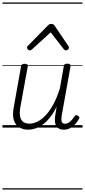

<svg xmlns="http://www.w3.org/2000/svg" viewBox="-20 -1030 686 1550"><path d="M208 17Q166 17 135 -2Q104 -21 91.5 -61Q79 -101 91 -164L150 -495Q153 -506 159 -510.5Q165 -515 179 -515Q194 -515 200.5 -509.5Q207 -504 204 -493L144 -164Q137 -121 142 -91.5Q147 -62 166 -47Q185 -32 219 -32Q249 -32 282 -48Q315 -64 347.5 -98Q380 -132 410 -186.5Q440 -241 464 -319L495 -496Q497 -507 503 -511.5Q509 -516 523 -516Q538 -516 544.5 -511Q551 -506 549 -494L479 -101Q475 -78 475.5 -62.5Q476 -47 483.5 -39Q491 -31 504 -31Q519 -31 532.5 -39Q546 -47 558.5 -60.5Q571 -74 582 -91Q587 -99 594 -100Q601 -101 610 -95Q619 -90 620.5 -83Q622 -76 617 -69Q606 -48 587.5 -28Q569 -8 546 4.5Q523 17 496 17Q474 17 459 10Q444 3 435 -11Q426 -25 424 -45.5Q422 -66 425 -91L437 -169Q412 -117 383 -81Q354 -45 323.5 -23.5Q293 -2 263.5 7.5Q234 17 208 17ZM221 -623Q213 -623 205.5 -630.5Q198 -638 198 -646Q198 -650 200 -653.5Q202 -657 206 -661L367 -825Q374 -832 380.5 -834.5Q387 -837 395 -837Q403 -837 409 -834Q415 -831 420 -824L531 -660Q534 -655 535.5 -651.5Q537 -648 537 -645Q537 -637 528.5 -630Q520 -623 512 -623Q507 -623 503 -626Q499 -629 495 -633L389 -769L240 -633Q235 -629 230.5 -626Q226 -623 221 -623ZM0 490H646V500H0ZM0 -20H646V0H0ZM0 -505H646V-500H0ZM0 -1010H646V-1000H0Z"/></svg>

Font: Playwrite ZA Guides
Style: Regular
Weight: 400
Designer: Veronika Burian, José Scaglione
Foundry: TypeTogether
Version: Version 1.003